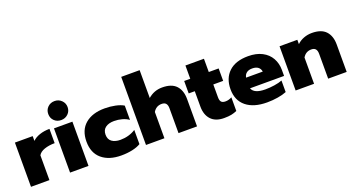

<svg xmlns="http://www.w3.org/2000/svg" viewBox="-49 -1342 3599 1958"><g transform="rotate(-20 1750.5 -362.5)"><path d="M40 -480H233V-428Q261 -457 310.5 -474Q360 -491 419 -491V-336Q356 -336 307 -319Q258 -302 240 -269V0H40Z M459 -637Q459 -681 489 -710.5Q519 -740 564 -740Q608 -740 638.5 -710Q669 -680 669 -637Q669 -593 638.5 -563.5Q608 -534 564 -534Q519 -534 489 -563Q459 -592 459 -637ZM464 -480H664V0H464Z M729 -239Q729 -363 806.5 -429Q884 -495 1018 -495Q1078 -495 1133 -483.5Q1188 -472 1222 -451V-296Q1192 -318 1150.5 -329.5Q1109 -341 1064 -341Q1006 -341 971 -315.5Q936 -290 936 -239Q936 -188 970.5 -163Q1005 -138 1063 -138Q1108 -138 1150.5 -150Q1193 -162 1228 -185V-31Q1192 -9 1137 3Q1082 15 1017 15Q884 15 806.5 -50.5Q729 -116 729 -239Z M1288 -739H1488V-437Q1554 -495 1642 -495Q1745 -495 1793.5 -442.5Q1842 -390 1842 -298V0H1641V-270Q1641 -304 1626.5 -321.5Q1612 -339 1580 -339Q1520 -339 1488 -285V0H1288Z M1943 -178V-345H1877V-480H1943V-624H2144V-480H2251V-345H2144V-207Q2144 -171 2157.5 -155.5Q2171 -140 2203 -140Q2239 -140 2272 -159V-11Q2243 2 2211.5 8.5Q2180 15 2132 15Q2039 15 1991 -37Q1943 -89 1943 -178Z M2292 -238Q2292 -357 2365 -426Q2438 -495 2575 -495Q2663 -495 2725.5 -462.5Q2788 -430 2820 -373Q2852 -316 2852 -245V-180H2482Q2506 -116 2627 -116Q2675 -116 2725.5 -123.5Q2776 -131 2811 -145V-20Q2773 -4 2716 5.5Q2659 15 2599 15Q2454 15 2373 -51Q2292 -117 2292 -238ZM2663 -296Q2658 -328 2635 -345.5Q2612 -363 2572 -363Q2532 -363 2509.5 -345Q2487 -327 2482 -296Z M2912 -480H3105V-433Q3136 -463 3178 -479Q3220 -495 3266 -495Q3369 -495 3417.5 -442.5Q3466 -390 3466 -298V0H3265V-270Q3265 -304 3250.5 -321.5Q3236 -339 3204 -339Q3144 -339 3112 -285V0H2912Z"/></g></svg>

Font: Prompt ExtraBold
Style: Regular
Weight: 800
Designer: Katatrad Team
Foundry: CadsonDemak
Version: Version 1.000